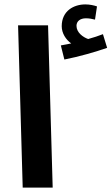

<svg xmlns="http://www.w3.org/2000/svg" viewBox="-20 -851 506 871"><path d="M272 -581C339 -594 415 -616 466 -634L447 -696C427 -688 405 -681 380 -674C357 -682 327 -703 327 -734C327 -754 343 -768 370 -768C385 -768 399 -765 411 -762L420 -822C405 -827 387 -831 367 -831C315 -831 260 -802 260 -732C260 -700 279 -671 303 -654C291 -651 276 -649 256 -645ZM83 0H219L198 -736H62Z"/></svg>

Font: Noto Sans Arabic UI Cn
Style: Bold
Weight: 700
Width: 3
Designer: Monotype Design Team, Nadine Chahine and Nizar Qandah
Foundry: Monotype Imaging Inc.
Version: Version 2.010